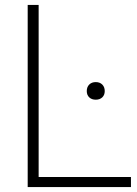

<svg xmlns="http://www.w3.org/2000/svg" viewBox="-20 -760 558 780"><path d="M92.5 0V-740H137V-41H512V0ZM332.5 -390Q332.5 -406.5 342.5 -416.5Q352.5 -426.5 369 -426.5Q385.5 -426.5 395.5 -416.5Q405.5 -406.5 405.5 -390Q405.5 -374 395.5 -364.5Q385.5 -355 369 -355Q352.5 -355 342.5 -364.5Q332.5 -374 332.5 -390Z"/></svg>

Font: Encode Sans ExtraLight
Style: Regular
Weight: 275
Designer: Multiple Designers
Foundry: Impallari Type
Version: Version 2.000